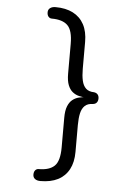

<svg xmlns="http://www.w3.org/2000/svg" viewBox="-62 -819 742 1036"><g transform="rotate(5 309.5 -301.0)"><path d="M181.5 106Q239.5 106 267.2 79.2Q295 52.5 295 -21.5V-182Q295 -221 304.5 -244.5Q314 -268 329.5 -280.2Q345 -292.5 363.5 -297Q382 -301.5 400 -302.5V-300.5Q382 -301.5 363.5 -306Q345 -310.5 329.5 -322.8Q314 -335 304.5 -358.5Q295 -382 295 -421V-581.5Q295 -655.5 267.2 -682.2Q239.5 -709 181.5 -709Q170.5 -709 163.2 -717.5Q156 -726 156 -741Q156 -756 167 -764.2Q178 -772.5 196.5 -772.5Q252 -772.5 291 -752.5Q330 -732.5 350.8 -694Q371.5 -655.5 371.5 -599V-453.5Q371.5 -416.5 377.5 -389.8Q383.5 -363 399 -348.2Q414.5 -333.5 443.5 -333Q456.5 -331 463.2 -323Q470 -315 470 -301.5Q470 -288 463.2 -279.5Q456.5 -271 443.5 -269.5Q414.5 -269 399 -254.2Q383.5 -239.5 377.5 -213Q371.5 -186.5 371.5 -149.5V-3.5Q371.5 52.5 350.8 91.2Q330 130 291 149.8Q252 169.5 196.5 169.5Q177.5 169.5 166.8 161.2Q156 153 156 138Q156 123 163.2 114.5Q170.5 106 181.5 106Z"/></g></svg>

Font: Sono ExtraLight Monospace
Style: Regular
Weight: 400
Version: Version 2.112